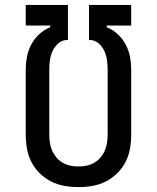

<svg xmlns="http://www.w3.org/2000/svg" viewBox="-20 -755 640 783"><path d="M300 8Q271 8 242.5 3Q214 -2 188.5 -15Q163 -28 142 -48.5Q121 -69 108 -94.5Q95 -120 90 -148.5Q85 -177 85 -206V-470Q85 -497 90 -523.5Q95 -550 107.5 -573.5Q120 -597 140 -615.5Q160 -634 185 -644V-651H85V-735H257V-592H252Q232 -591 217 -577.5Q202 -564 194 -546Q186 -528 183.5 -508.5Q181 -489 181 -470V-206Q181 -190 183.5 -173Q186 -156 192.5 -141Q199 -126 210 -113Q221 -100 235.5 -91.5Q250 -83 266.5 -79.5Q283 -76 300 -76Q317 -76 333.5 -79.5Q350 -83 364.5 -91.5Q379 -100 390 -113Q401 -126 407.5 -141Q414 -156 416.5 -173Q419 -190 419 -206V-470Q419 -489 416.5 -508.5Q414 -528 406 -546Q398 -564 383 -577.5Q368 -591 348 -592H343V-735H515V-651H415V-644Q440 -634 460 -615.5Q480 -597 492.5 -573.5Q505 -550 510 -523.5Q515 -497 515 -470V-206Q515 -177 510 -148.5Q505 -120 492 -94.5Q479 -69 458 -48.5Q437 -28 411.5 -15Q386 -2 357.5 3Q329 8 300 8Z"/></svg>

Font: Iosevka SS04 Medium Extended
Style: Regular
Weight: 500
Width: 7
Monospace: yes
Designer: Belleve Invis
Foundry: Belleve Invis
Version: Version 19.0.0; ttfautohint (v1.8.4)